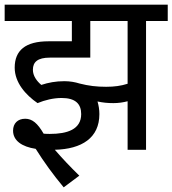

<svg xmlns="http://www.w3.org/2000/svg" viewBox="-20 -642 739 823"><path d="M244 -222C303 -222 328 -197 328 -153C328 -87 268 -68 194 -68C187 -68 178 -68 167 -69C141 -114 118 -133 88 -133C56 -133 36 -113 36 -82C36 -39 74 -13 133 -4C168 52 208 107 253 161L320 111C282 74 247 37 215 0C331 -3 406 -51 406 -153C406 -172 403 -190 398 -207C421 -202 442 -200 466 -200C488 -200 508 -203 527 -208V0H606V-552H699V-622H0V-552H288V-465H188C89 -465 43 -426 43 -352C43 -288 90 -235 141 -200C172 -213 209 -222 244 -222ZM435 -270C394 -270 360 -274 321 -284C302 -290 280 -294 256 -294C219 -294 187 -288 157 -278C137 -295 121 -317 121 -343C121 -376 141 -395 194 -395H367V-552H527V-283C499 -274 470 -270 435 -270Z"/></svg>

Font: Noto Sans Devanagari SemiCondensed
Style: Regular
Weight: 400
Width: 4
Designer: Jelle Bosma - Monotype Design Team
Foundry: Monotype Imaging Inc.
Version: Version 2.004